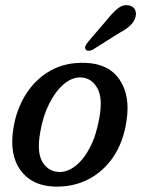

<svg xmlns="http://www.w3.org/2000/svg" viewBox="-20 -694 533 724"><path d="M301 -457Q389.5 -454.5 430.8 -393.8Q472 -333 457 -238Q445.5 -159 407.5 -102.8Q369.5 -46.5 312 -17.2Q254.5 12 184.5 9.5Q99.5 6.5 57 -52.5Q14.5 -111.5 30.5 -210Q41.5 -280.5 76.8 -337.2Q112 -394 168.8 -426.8Q225.5 -459.5 301 -457ZM201.5 -45.5Q232.5 -44 263.5 -67.5Q294.5 -91 318.8 -137Q343 -183 354.5 -249Q368.5 -324.5 346.8 -362.2Q325 -400 286 -402Q252.5 -403.5 221 -377Q189.5 -350.5 165.8 -303.5Q142 -256.5 132 -197Q118 -121 139.5 -84.2Q161 -47.5 201.5 -45.5ZM383 -619Q405 -646.5 424.5 -662.2Q444 -678 466.5 -673.5Q484.5 -670 490.2 -655Q496 -640 488.5 -622.5Q481 -605.5 465.5 -592.8Q450 -580 424.5 -566.5L329.5 -506.5Q322 -502.5 314.2 -502.5Q306.5 -502.5 303 -507.5Q299 -513 302.2 -520.5Q305.5 -528 311.5 -535.5Z"/></svg>

Font: Fraunces 72pt S100
Style: Italic
Weight: 400
Italic angle: -16°
Version: Version 1.000; ttfautohint (v1.8.3)